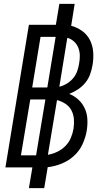

<svg xmlns="http://www.w3.org/2000/svg" viewBox="-20 -863 540 990"><path d="M129 107 147 0H8L129 -735H268L286 -843H365L347 -730Q378 -722 404 -703Q430 -684 444 -656Q458 -628 460.5 -594.5Q463 -561 457 -527Q453 -503 444.5 -479.5Q436 -456 420 -436.5Q404 -417 382.5 -402.5Q361 -388 337 -379Q364 -368 384.5 -349Q405 -330 417 -304Q429 -278 430.5 -248Q432 -218 427 -188Q421 -153 405 -118.5Q389 -84 360.5 -58.5Q332 -33 297 -19Q262 -5 226 -1L208 107ZM146 -412H224L267 -673H189ZM286 -416Q305 -420 324 -431.5Q343 -443 357 -459.5Q371 -476 378 -496Q385 -516 388 -536Q392 -557 391.5 -578Q391 -599 383.5 -617.5Q376 -636 361 -649.5Q346 -663 327 -668ZM88 -62H166L214 -350H136ZM227 -65Q251 -69 274.5 -80Q298 -91 316.5 -109.5Q335 -128 345 -151.5Q355 -175 359 -199Q363 -224 361 -249Q359 -274 348 -294.5Q337 -315 317 -328Q297 -341 274 -347Z"/></svg>

Font: Iosevka Term Curly
Style: Italic
Weight: 400
Italic angle: -9°
Designer: Belleve Invis
Foundry: Belleve Invis
Version: Version 32.3.0